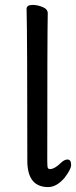

<svg xmlns="http://www.w3.org/2000/svg" viewBox="-20 -733 309 780"><path d="M176 27Q93 27 91 -75Q91 -590 88 -697Q88 -713 113 -713Q132 -713 153 -704.5Q174 -696 174 -679Q172 -590 172 -78Q172 -53 175 -49.5Q178 -46 184 -46Q203 -47 228 -72Q242 -85 254 -85Q269 -85 269 -63Q269 -45 241 -9Q209 27 176 27Z"/></svg>

Font: linja waso lili
Style: Bold
Weight: 400
Designer: Fontworks Inc.
Version: Version 1.000;August 6, 2022;FontCreator 14.0.0.2814 64-bit